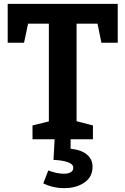

<svg xmlns="http://www.w3.org/2000/svg" viewBox="-20 -724 652 998"><path d="M20 -502V-704H592V-502H507L487 -601H378V-94L463 -72V0H149V-72L234 -93V-601H126L105 -502ZM205 229 231 162Q275 179 313 179Q335 179 348 171Q361 163 361 148Q361 129 332.5 119Q304 109 258 107L264 0H347V49Q403 55 432 79.5Q461 104 461 143Q461 196 418.5 225Q376 254 314 254Q255 254 205 229Z"/></svg>

Font: Bitter Pro
Style: Bold
Weight: 700
Designer: Sol Matas, and Bitter project Authors
Foundry: Sol Matas
Version: Version 1.010